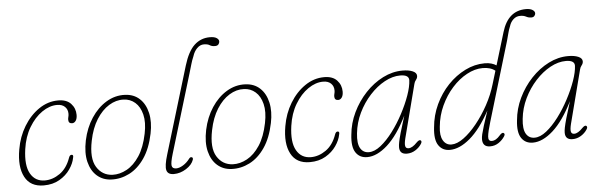

<svg xmlns="http://www.w3.org/2000/svg" viewBox="-47 -879 3273 1046"><g transform="rotate(-5 1589.0 -356.0)"><path d="M264.5 -423Q223 -423 182 -394.8Q141 -366.5 110.8 -316Q80.5 -265.5 71 -198Q58.5 -109.5 84.5 -64.2Q110.5 -19 163 -19Q206 -19 245.2 -46.5Q284.5 -74 304.5 -130.5Q309.5 -145.5 319.5 -145.5Q331.5 -145.5 326.5 -128.5Q321 -98 299.2 -66.5Q277.5 -35 241 -13.8Q204.5 7.5 154.5 7.5Q81.5 7.5 51.8 -49Q22 -105.5 38.5 -199.5Q50 -268 84 -324Q118 -380 167 -413.5Q216 -447 272.5 -447Q318.5 -447 342.2 -421.5Q366 -396 366 -360Q366 -339.5 358 -328Q350 -316.5 338 -316.5Q318 -316.5 318 -337.5Q318 -344.5 320.2 -352.5Q322.5 -360.5 322.5 -370Q322.5 -393.5 307.2 -408.2Q292 -423 264.5 -423Z M637.5 -445.5Q686 -443.5 717.5 -414.2Q749 -385 760.2 -335.5Q771.5 -286 758.5 -223Q742 -142.5 706.2 -90.5Q670.5 -38.5 622.8 -14.2Q575 10 523.5 7.5Q478.5 5.5 446.5 -22.2Q414.5 -50 402.2 -99.8Q390 -149.5 404 -217Q418.5 -285 453 -337.5Q487.5 -390 535.5 -419Q583.5 -448 637.5 -445.5ZM533 -17.5Q572 -16 611 -37.2Q650 -58.5 680.8 -105.2Q711.5 -152 726.5 -226Q739 -287 728.2 -330Q717.5 -373 690.8 -396.2Q664 -419.5 628 -420.5Q587 -422.5 548 -398.5Q509 -374.5 479.2 -327.2Q449.5 -280 436 -212.5Q416.5 -117.5 446.5 -68.8Q476.5 -20 533 -17.5Z M1125.5 -718Q1150.5 -718 1162.8 -709.8Q1175 -701.5 1175 -691Q1175 -682 1169 -674.8Q1163 -667.5 1149.5 -667.5Q1132.5 -667.5 1121.5 -674.8Q1110.5 -682 1089.5 -682Q1069.5 -682 1052.8 -665.5Q1036 -649 1027.5 -621.5Q1018.5 -600.5 1013 -581Q1007.5 -561.5 998.5 -531.5L869 -103Q854.5 -55 857.5 -38.5Q860.5 -22 881.5 -22Q898.5 -22 919 -34.5Q939.5 -47 955 -67.5Q962 -77.5 969.5 -75.5Q979 -73.5 975.5 -61.5Q966 -33.5 933.5 -13Q901 7.5 866 7.5Q833.5 7.5 826.8 -16.2Q820 -40 839 -102L982 -575.5Q1005 -651.5 1040.5 -684.8Q1076 -718 1125.5 -718Z M1295.5 -445.5Q1344 -443.5 1375.5 -414.2Q1407 -385 1418.2 -335.5Q1429.5 -286 1416.5 -223Q1400 -142.5 1364.2 -90.5Q1328.5 -38.5 1280.8 -14.2Q1233 10 1181.5 7.5Q1136.5 5.5 1104.5 -22.2Q1072.5 -50 1060.2 -99.8Q1048 -149.5 1062 -217Q1076.5 -285 1111 -337.5Q1145.5 -390 1193.5 -419Q1241.5 -448 1295.5 -445.5ZM1191 -17.5Q1230 -16 1269 -37.2Q1308 -58.5 1338.8 -105.2Q1369.5 -152 1384.5 -226Q1397 -287 1386.2 -330Q1375.5 -373 1348.8 -396.2Q1322 -419.5 1286 -420.5Q1245 -422.5 1206 -398.5Q1167 -374.5 1137.2 -327.2Q1107.5 -280 1094 -212.5Q1074.5 -117.5 1104.5 -68.8Q1134.5 -20 1191 -17.5Z M1719.5 -423Q1678 -423 1637 -394.8Q1596 -366.5 1565.8 -316Q1535.5 -265.5 1526 -198Q1513.5 -109.5 1539.5 -64.2Q1565.5 -19 1618 -19Q1661 -19 1700.2 -46.5Q1739.5 -74 1759.5 -130.5Q1764.5 -145.5 1774.5 -145.5Q1786.5 -145.5 1781.5 -128.5Q1776 -98 1754.2 -66.5Q1732.5 -35 1696 -13.8Q1659.5 7.5 1609.5 7.5Q1536.5 7.5 1506.8 -49Q1477 -105.5 1493.5 -199.5Q1505 -268 1539 -324Q1573 -380 1622 -413.5Q1671 -447 1727.5 -447Q1773.5 -447 1797.2 -421.5Q1821 -396 1821 -360Q1821 -339.5 1813 -328Q1805 -316.5 1793 -316.5Q1773 -316.5 1773 -337.5Q1773 -344.5 1775.2 -352.5Q1777.5 -360.5 1777.5 -370Q1777.5 -393.5 1762.2 -408.2Q1747 -423 1719.5 -423Z M2139 -77Q2131.5 -47 2134.5 -34Q2137.5 -21 2152 -21Q2172.5 -21 2198.5 -48.5Q2213 -63 2220.5 -58.5Q2229.5 -52.5 2220.5 -38.5Q2208 -19 2186.8 -5.8Q2165.5 7.5 2140.5 7.5Q2100.5 7.5 2100.5 -31Q2100.5 -42.5 2103.8 -59.2Q2107 -76 2116.2 -108.8Q2125.5 -141.5 2144 -200Q2092 -95.5 2034.5 -44Q1977 7.5 1923.5 7.5Q1882.5 7.5 1861.2 -24Q1840 -55.5 1847.5 -120.5Q1853 -184 1881 -242.2Q1909 -300.5 1952.2 -346.5Q1995.5 -392.5 2048 -419Q2100.5 -445.5 2155.5 -445.5Q2189.5 -445.5 2211 -436.2Q2232.5 -427 2232.5 -410Q2232.5 -398.5 2224.5 -388.8Q2216.5 -379 2214 -367.5ZM1879 -126Q1873 -71 1888.5 -44.8Q1904 -18.5 1935 -18.5Q1966 -18.5 2000 -45.5Q2034 -72.5 2066.8 -116Q2099.5 -159.5 2126.2 -210Q2153 -260.5 2169.8 -308Q2186.5 -355.5 2188 -389.5Q2189 -420 2140.5 -420Q2098.5 -420 2055 -396.2Q2011.5 -372.5 1973.8 -331.2Q1936 -290 1910.5 -237.2Q1885 -184.5 1879 -126Z M2675.5 -40Q2663.5 -21 2642.8 -6.8Q2622 7.5 2596 7.5Q2554.5 7.5 2554.5 -35Q2554.5 -45.5 2558.2 -62Q2562 -78.5 2571.2 -108.2Q2580.5 -138 2597.5 -188.5Q2544 -90 2486.2 -41.2Q2428.5 7.5 2375.5 7.5Q2335 7.5 2313.8 -24Q2292.5 -55.5 2300 -121.5Q2305.5 -187.5 2333 -246.2Q2360.5 -305 2403.2 -349.8Q2446 -394.5 2498 -420.2Q2550 -446 2604.5 -446Q2626 -446 2641.8 -441.2Q2657.5 -436.5 2668.5 -429L2722.5 -607Q2756.5 -720.5 2854.5 -720.5Q2877.5 -720.5 2890.2 -712.5Q2903 -704.5 2903 -693.5Q2903 -686 2897.2 -679.2Q2891.5 -672.5 2880.5 -672.5Q2865 -672.5 2852.2 -679.5Q2839.5 -686.5 2820 -686.5Q2798.5 -686.5 2782.8 -672Q2767 -657.5 2760.5 -635.5Q2752.5 -616.5 2748.2 -598.8Q2744 -581 2737 -557L2608 -126.5Q2591.5 -72.5 2589.2 -46.8Q2587 -21 2608 -21Q2618.5 -21 2629.8 -27.5Q2641 -34 2654.5 -49.5Q2658.5 -54.5 2664.5 -58Q2670.5 -61.5 2675 -58.5Q2684 -53 2675.5 -40ZM2331.5 -123Q2325.5 -75 2341.2 -48Q2357 -21 2387 -21Q2417.5 -21 2453.8 -47.5Q2490 -74 2526 -118.5Q2562 -163 2591.8 -217.5Q2621.5 -272 2638 -328L2660 -400.5Q2635 -421 2591.5 -421Q2548.5 -421 2504.8 -397.2Q2461 -373.5 2424 -332.2Q2387 -291 2362 -237.2Q2337 -183.5 2331.5 -123Z M3045 -77Q3037.5 -47 3040.5 -34Q3043.5 -21 3058 -21Q3078.5 -21 3104.5 -48.5Q3119 -63 3126.5 -58.5Q3135.5 -52.5 3126.5 -38.5Q3114 -19 3092.8 -5.8Q3071.5 7.5 3046.5 7.5Q3006.5 7.5 3006.5 -31Q3006.5 -42.5 3009.8 -59.2Q3013 -76 3022.2 -108.8Q3031.5 -141.5 3050 -200Q2998 -95.5 2940.5 -44Q2883 7.5 2829.5 7.5Q2788.5 7.5 2767.2 -24Q2746 -55.5 2753.5 -120.5Q2759 -184 2787 -242.2Q2815 -300.5 2858.2 -346.5Q2901.5 -392.5 2954 -419Q3006.5 -445.5 3061.5 -445.5Q3095.5 -445.5 3117 -436.2Q3138.5 -427 3138.5 -410Q3138.5 -398.5 3130.5 -388.8Q3122.5 -379 3120 -367.5ZM2785 -126Q2779 -71 2794.5 -44.8Q2810 -18.5 2841 -18.5Q2872 -18.5 2906 -45.5Q2940 -72.5 2972.8 -116Q3005.5 -159.5 3032.2 -210Q3059 -260.5 3075.8 -308Q3092.5 -355.5 3094 -389.5Q3095 -420 3046.5 -420Q3004.5 -420 2961 -396.2Q2917.5 -372.5 2879.8 -331.2Q2842 -290 2816.5 -237.2Q2791 -184.5 2785 -126Z"/></g></svg>

Font: Fraunces 72pt SuperSoft Thin
Style: Italic
Weight: 100
Italic angle: -16°
Version: Version 1.000;[b76b70a41]